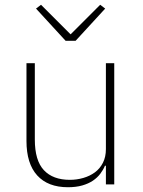

<svg xmlns="http://www.w3.org/2000/svg" viewBox="-20 -773 599 805"><path d="M424 -78H420Q413 -61 400.5 -44.5Q388 -28 369.5 -15.5Q351 -3 325 4.5Q299 12 265 12Q181 12 136 -37.5Q91 -87 91 -182V-508H126V-188Q126 -100 164 -59.5Q202 -19 273 -19Q302 -19 329.5 -27Q357 -35 378 -50.5Q399 -66 411.5 -90.5Q424 -115 424 -148V-508H459V0H424ZM255 -602 131 -737 152 -753 276 -629 400 -753 421 -737 297 -602Z"/></svg>

Font: IBM Plex Sans ExtLt
Style: Regular
Weight: 200
Designer: Mike Abbink, Paul van der Laan, Pieter van Rosmalen
Foundry: Bold Monday
Version: Version 3.005